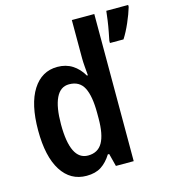

<svg xmlns="http://www.w3.org/2000/svg" viewBox="-113 -854 864 958"><g transform="rotate(-15 318.5 -375.0)"><path d="M217 10Q134 10 87.5 -63Q41 -136 41 -271Q41 -407 87.5 -480Q134 -553 215 -553Q259 -553 292 -532Q325 -511 347 -473H352Q350 -497 348 -520.5Q346 -544 346 -563V-760H462V0H370L353 -66H346Q323 -29 293 -9.5Q263 10 217 10ZM250 -86Q301 -86 324.5 -127Q348 -168 348 -252V-279Q348 -367 325.5 -410.5Q303 -454 249 -454Q204 -454 181.5 -407Q159 -360 159 -271Q159 -86 250 -86ZM637 -750Q627 -716 608.5 -673.5Q590 -631 570 -600H500V-612Q503 -627 508.5 -655Q514 -683 518 -712Q522 -741 524 -760H637Z"/></g></svg>

Font: Noto Sans Devanagari Condensed SemiBold
Style: Regular
Weight: 600
Width: 3
Designer: Jelle Bosma - Monotype Design Team
Foundry: Monotype Imaging Inc.
Version: Version 2.004; ttfautohint (v1.8.4.7-5d5b)